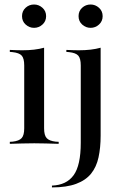

<svg xmlns="http://www.w3.org/2000/svg" viewBox="-20 -636 546 849"><path d="M87.1 -207.3V-346.8Q87.1 -377.4 76.2 -389.9Q65.3 -402.4 34.7 -405.6L23.4 -406.5V-415.3Q41.9 -414.5 54.4 -414.1Q66.9 -413.7 79 -413.7Q106.5 -413.7 130.6 -416.5Q154.8 -419.4 175 -425V-415.3V-207.3ZM131.5 -2.4Q103.2 -2.4 78.2 -1.6Q53.2 -0.8 23.4 0V-8.9L36.3 -9.7Q64.5 -12.9 75.8 -25.4Q87.1 -37.9 87.1 -68.5V-207.3H175V-68.5Q175 -37.9 186.3 -25.4Q197.6 -12.9 225.8 -9.7L239.5 -8.9V0Q208.9 -0.8 183.9 -1.6Q158.9 -2.4 131.5 -2.4ZM130.6 -512.9Q109.7 -512.9 93.5 -527.4Q77.4 -541.9 77.4 -564.5Q77.4 -587.1 93.1 -601.6Q108.9 -616.1 130.6 -616.1Q151.6 -616.1 167.7 -601.6Q183.9 -587.1 183.9 -564.5Q183.9 -541.9 167.7 -527.4Q151.6 -512.9 130.6 -512.9ZM337.1 -207.3V-346.8Q337.1 -377.4 326.2 -389.9Q315.3 -402.4 284.7 -405.6L273.4 -406.5V-415.3Q291.9 -414.5 304.4 -414.1Q316.9 -413.7 329 -413.7Q356.5 -413.7 380.6 -416.5Q404.8 -419.4 425 -425V-415.3V-207.3ZM209.7 192.7V184.7Q274.2 182.3 305.6 138.7Q337.1 95.2 337.1 -4.8V-207.3H425V-36.3Q425 16.9 415.7 59.7Q406.5 102.4 382.7 131.9Q358.9 161.3 316.5 177Q274.2 192.7 209.7 192.7ZM380.6 -512.9Q359.7 -512.9 343.5 -527.4Q327.4 -541.9 327.4 -564.5Q327.4 -587.1 343.1 -601.6Q358.9 -616.1 380.6 -616.1Q401.6 -616.1 417.7 -601.6Q433.9 -587.1 433.9 -564.5Q433.9 -541.9 417.7 -527.4Q401.6 -512.9 380.6 -512.9Z"/></svg>

Font: Playfair 144pt SemiCondensed Medium
Style: Regular
Weight: 500
Width: 4
Designer: Claus Eggers Sørensen
Foundry: Claus Eggers Sørensen
Version: Version 2.203